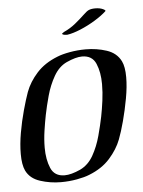

<svg xmlns="http://www.w3.org/2000/svg" viewBox="-47 -643 503 677"><g transform="rotate(-5 204.5 -305.0)"><path d="M142 -5Q104 -5 68.5 -16.5Q33 -28 19 -57Q9 -78 9 -116Q9 -151 16 -191Q23 -231 33.5 -269Q44 -307 53 -332Q66 -367 94 -398Q122 -429 168 -447Q185 -454 212.5 -459Q240 -464 269 -464Q308 -464 343 -452.5Q378 -441 393 -411Q403 -391 403 -354Q403 -320 395.5 -279Q388 -238 378 -200.5Q368 -163 358 -137Q345 -103 317 -71.5Q289 -40 243 -22Q226 -15 198.5 -10Q171 -5 142 -5ZM157 -28Q180 -28 213 -43Q242 -57 259.5 -88Q277 -119 287 -156Q297 -193 303 -223Q308 -248 312 -278Q316 -308 316 -337Q316 -379 303 -409.5Q290 -440 254 -440Q232 -440 199 -425Q171 -412 153 -380.5Q135 -349 125 -312.5Q115 -276 109 -246Q104 -221 99.5 -190.5Q95 -160 95 -131Q95 -89 108 -58.5Q121 -28 157 -28ZM205 -521Q200 -521 195.5 -522.5Q191 -524 191 -526Q191 -527 199 -532Q221 -542 239.5 -557Q258 -572 271.5 -585Q285 -598 292 -601Q301 -605 315 -605Q331 -605 342 -600Q353 -595 350 -592Q334 -577 308.5 -561.5Q283 -546 256.5 -535Q230 -524 210 -521Z"/></g></svg>

Font: Kings
Style: Regular
Weight: 400
Designer: Robert E. Leuschke
Foundry: Robert E. Leuschke
Version: Version 1.010; ttfautohint (v1.8.3)